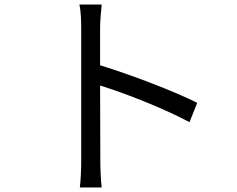

<svg xmlns="http://www.w3.org/2000/svg" viewBox="-20 -794 1040 844"><path d="M847 -342C741 -395 551 -467 420 -507V-670C420 -701 424 -743 427 -774H329C336 -743 337 -698 337 -670V-88C337 -51 335 -2 331 30H427C423 -3 421 -56 421 -88L420 -418C531 -384 703 -316 813 -257Z"/></svg>

Font: Spoqa Han Sans Neo Regular
Style: Regular
Weight: 400
Designer: [Spoqa Han Sans Neo] Dong-huui Kim  Younghwa Kang  Yujin Lee  [Noto Sans] Ryoko NISHIZUKA  (kana & ideographs); Paul D. 
Foundry: Spoqa (http://www.spoqa-han-sans.com)
Version: Version 1.000